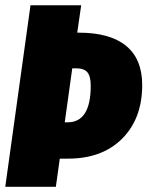

<svg xmlns="http://www.w3.org/2000/svg" viewBox="-29 -716 565 736"><path d="M272.9 -590.8Q392.6 -590.8 454.3 -540.3Q516.1 -489.7 516.1 -390.1Q516.1 -261.7 439.5 -184.8Q362.8 -107.9 231.9 -107.9H200.2L185.1 0H-8.8L87.9 -695.8H282.2L267.1 -590.8ZM230 -247.1Q318.8 -247.1 318.8 -387.2Q318.8 -423.8 305.9 -439Q293 -454.1 263.2 -454.1H248L219.2 -247.1Z"/></svg>

Font: Fira Sans Compressed Heavy
Style: Italic
Weight: 900
Width: 3
Italic angle: -8°
Designer: Carrois Corporate & Edenspiekermann AG
Foundry: Carrois Corporate GbR & Edenspiekermann AG
Version: Version 4.203;PS 004.203;hotconv 1.0.88;makeotf.lib2.5.64775